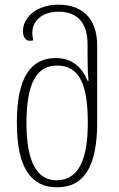

<svg xmlns="http://www.w3.org/2000/svg" viewBox="-20 -790 510 820"><path d="M224 10C333 10 395 -70 395 -266V-595C395 -717 326 -770 230 -770C134 -770 78 -714 78 -657C78 -633 89 -616 106 -616C111 -616 117 -616 122 -618C120 -628 118 -638 118 -649C118 -704 163 -740 230 -740C302 -740 354 -702 354 -600V-544C354 -513 355 -477 358 -445H354C330 -503 288 -542 218 -542C114 -542 52 -463 52 -267C52 -70 114 10 224 10ZM221 -20C139 -20 93 -97 93 -265C93 -435 137 -510 223 -510C323 -510 355 -423 355 -265C355 -100 311 -20 221 -20Z"/></svg>

Font: Noto Serif Georgian Condensed ExtraLight
Style: Regular
Weight: 200
Width: 3
Designer: Monotype Design Team, Akaki Razmadze
Foundry: Google LLC
Version: Version 2.003